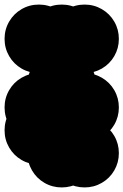

<svg xmlns="http://www.w3.org/2000/svg" viewBox="-70 -720 540 840"><path d="M150 -250Q150 -291 170 -325.5Q190 -360 224.5 -380Q259 -400 300 -400Q341 -400 375.5 -380Q410 -360 430 -325.5Q450 -291 450 -250Q450 -209 430 -174.5Q410 -140 375.5 -120Q341 -100 300 -100Q259 -100 224.5 -120Q190 -140 170 -174.5Q150 -209 150 -250ZM50 -250Q50 -291 70 -325.5Q90 -360 124.5 -380Q159 -400 200 -400Q241 -400 275.5 -380Q310 -360 330 -325.5Q350 -291 350 -250Q350 -209 330 -174.5Q310 -140 275.5 -120Q241 -100 200 -100Q159 -100 124.5 -120Q90 -140 70 -174.5Q50 -209 50 -250ZM50 -350Q50 -391 70 -425.5Q90 -460 124.5 -480Q159 -500 200 -500Q241 -500 275.5 -480Q310 -460 330 -425.5Q350 -391 350 -350Q350 -309 330 -274.5Q310 -240 275.5 -220Q241 -200 200 -200Q159 -200 124.5 -220Q90 -240 70 -274.5Q50 -309 50 -350ZM50 -50Q50 -91 70 -125.5Q90 -160 124.5 -180Q159 -200 200 -200Q241 -200 275.5 -180Q310 -160 330 -125.5Q350 -91 350 -50Q350 -9 330 25.5Q310 60 275.5 80Q241 100 200 100Q159 100 124.5 80Q90 60 70 25.5Q50 -9 50 -50ZM-50 -250Q-50 -291 -30 -325.5Q-10 -360 24.5 -380Q59 -400 100 -400Q141 -400 175.5 -380Q210 -360 230 -325.5Q250 -291 250 -250Q250 -209 230 -174.5Q210 -140 175.5 -120Q141 -100 100 -100Q59 -100 24.5 -120Q-10 -140 -30 -174.5Q-50 -209 -50 -250ZM-50 -150Q-50 -191 -30 -225.5Q-10 -260 24.5 -280Q59 -300 100 -300Q141 -300 175.5 -280Q210 -260 230 -225.5Q250 -191 250 -150Q250 -109 230 -74.5Q210 -40 175.5 -20Q141 0 100 0Q59 0 24.5 -20Q-10 -40 -30 -74.5Q-50 -109 -50 -150ZM150 -50Q150 -91 170 -125.5Q190 -160 224.5 -180Q259 -200 300 -200Q341 -200 375.5 -180Q410 -160 430 -125.5Q450 -91 450 -50Q450 -9 430 25.5Q410 60 375.5 80Q341 100 300 100Q259 100 224.5 80Q190 60 170 25.5Q150 -9 150 -50ZM50 -550Q50 -591 70 -625.5Q90 -660 124.5 -680Q159 -700 200 -700Q241 -700 275.5 -680Q310 -660 330 -625.5Q350 -591 350 -550Q350 -509 330 -474.5Q310 -440 275.5 -420Q241 -400 200 -400Q159 -400 124.5 -420Q90 -440 70 -474.5Q50 -509 50 -550ZM-50 -550Q-50 -591 -30 -625.5Q-10 -660 24.5 -680Q59 -700 100 -700Q141 -700 175.5 -680Q210 -660 230 -625.5Q250 -591 250 -550Q250 -509 230 -474.5Q210 -440 175.5 -420Q141 -400 100 -400Q59 -400 24.5 -420Q-10 -440 -30 -474.5Q-50 -509 -50 -550ZM150 -550Q150 -591 170 -625.5Q190 -660 224.5 -680Q259 -700 300 -700Q341 -700 375.5 -680Q410 -660 430 -625.5Q450 -591 450 -550Q450 -509 430 -474.5Q410 -440 375.5 -420Q341 -400 300 -400Q259 -400 224.5 -420Q190 -440 170 -474.5Q150 -509 150 -550Z"/></svg>

Font: TINY 5x3
Style: Regular
Weight: 400
Designer: Jack Halten Fahnestock
Foundry: Velvetyne Type Foundry
Version: Version 1.002